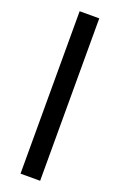

<svg xmlns="http://www.w3.org/2000/svg" viewBox="-149 -802 526 844"><g transform="rotate(20 114.5 -380.0)"><path d="M160.2 0H68.4V-759.8H160.2Z"/></g></svg>

Font: SG Kara Bold
Style: Regular
Weight: 400
Designer: Damoon Khanjanzadeh
Version: Version 1.000